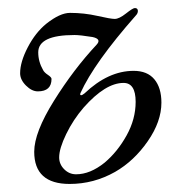

<svg xmlns="http://www.w3.org/2000/svg" viewBox="-20 -443 465 477"><path d="M180 -212Q178 -207 181 -206.5Q184 -206 190 -211Q249 -267 312 -267Q346 -267 363.5 -246Q381 -225 381 -188Q381 -141 347 -92Q313 -43 266 -16Q213 14 153 14Q65 14 65 -66Q65 -114 114 -192.5Q163 -271 220 -332Q233 -346 210 -351Q179 -356 165 -356Q75 -356 75 -313Q75 -290 87 -269Q90 -263 99 -257Q108 -251 108 -247Q108 -216 74 -216Q59 -216 44.5 -230.5Q30 -245 30 -261Q30 -289 49 -325.5Q68 -362 95 -384Q129 -411 154 -411Q189 -411 222 -403.5Q255 -396 265 -396Q276 -396 293 -409.5Q310 -423 315 -423Q322 -423 322.5 -416.5Q323 -410 317 -404Q214 -287 180 -212ZM188 -176Q162 -146 144.5 -110Q127 -74 127 -52Q127 -35 139.5 -22.5Q152 -10 169 -10Q204 -10 240 -39Q272 -66 294.5 -106.5Q317 -147 317 -190Q317 -237 287 -237Q242 -237 188 -176Z"/></svg>

Font: EB Garamond 12
Style: Italic
Weight: 400
Italic angle: -17°
Version: Version 0.016; ttfautohint (v1.8.4)